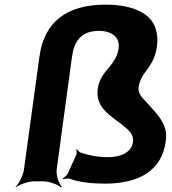

<svg xmlns="http://www.w3.org/2000/svg" viewBox="-20 -781 740 827"><path d="M401 -399C389 -312 465 -279 514 -237C534 -221 557 -201 553 -170C547 -126 503 -104 444 -104C400 -104 359 -113 329 -123C321 -126 313 -134 312 -139L309 -137C310 -132 311 -122 309 -115L273 -36C271 -29 256 -15 250 -12L252 -9C260 -12 274 -13 284 -10C322 4 377 10 432 10C579 10 677 -46 694 -173C697 -194 696 -212 691 -228C676 -276 639 -308 609 -343C595 -358 573 -377 577 -405C582 -441 600 -463 617 -486C635 -511 650 -538 656 -581C660 -610 658 -636 650 -659C629 -724 552 -761 434 -761C266 -761 170 -685 150 -538L83 -50C80 -26 61 11 47 24L48 26C63 14 102 0 126 0H167C191 0 229 14 243 26L247 24C234 11 221 -26 224 -50L290 -536C299 -601 327 -648 406 -648C464 -648 497 -619 491 -573C481 -497 412 -478 401 -399Z"/></svg>

Font: Asimov
Style: EdgeWideIt
Weight: 500
Designer: Google
Version: Version 2.000980: 2014